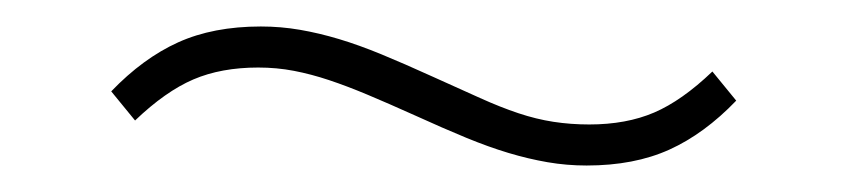

<svg xmlns="http://www.w3.org/2000/svg" viewBox="-20 -377 640 145"><path d="M423 -252Q408 -252 393.5 -254.5Q379 -257 364 -261.5Q349 -266 332 -273Q315 -280 293 -290Q273 -299 257.5 -305.5Q242 -312 228.5 -316.5Q215 -321 202 -323.5Q189 -326 175 -326Q147 -326 126 -317Q105 -308 82 -286L64 -308Q88 -333 114.5 -345Q141 -357 177 -357Q192 -357 206.5 -354.5Q221 -352 236 -347.5Q251 -343 268 -336Q285 -329 307 -319Q327 -310 342.5 -303Q358 -296 371.5 -291.5Q385 -287 398 -285Q411 -283 425 -283Q453 -283 474 -292Q495 -301 518 -323L536 -301Q512 -276 485.5 -264Q459 -252 423 -252Z"/></svg>

Font: IBM Plex Sans Thai ExtraLight
Style: Regular
Weight: 200
Designer: Mike Abbink, Paul van der Laan, Pieter van Rosmalen, Ben Mitchell, Mark Frömberg
Foundry: Bold Monday
Version: Version 1.1